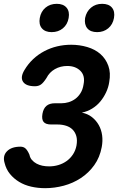

<svg xmlns="http://www.w3.org/2000/svg" viewBox="-27 -974 647 1004"><path d="M101 -608Q120 -640 146 -664.5Q172 -689 204 -706Q236 -723 271.5 -731.5Q307 -740 345 -740Q389 -740 429.5 -728Q470 -716 498 -691.5Q526 -667 539.5 -630Q553 -593 544 -544Q540 -517 527.5 -490.5Q515 -464 497 -442.5Q479 -421 454.5 -406Q430 -391 401 -385Q432 -379 454 -361.5Q476 -344 489.5 -320Q503 -296 507 -266.5Q511 -237 505 -205Q495 -151 466 -110.5Q437 -70 396 -43Q355 -16 306.5 -3Q258 10 209 10Q171 10 136 2Q101 -6 73 -23Q45 -40 25 -64.5Q5 -89 -3 -122Q-14 -159 9.5 -183Q33 -207 80 -207Q96 -207 106.5 -197.5Q117 -188 127 -165Q130 -149 140 -137.5Q150 -126 164 -118.5Q178 -111 194.5 -107.5Q211 -104 230 -104Q255 -104 278.5 -111Q302 -118 321.5 -132Q341 -146 354.5 -166.5Q368 -187 373 -213Q378 -242 372 -262.5Q366 -283 352.5 -296.5Q339 -310 318.5 -316.5Q298 -323 274 -323H241Q212 -323 201 -336.5Q190 -350 195 -379Q200 -407 216 -420.5Q232 -434 260 -434H294Q313 -434 331.5 -439.5Q350 -445 366 -456.5Q382 -468 394 -487Q406 -506 410 -533Q419 -578 393.5 -603.5Q368 -629 325 -629Q289 -629 260 -612.5Q231 -596 216 -566Q200 -541 187 -532Q174 -523 156 -523Q109 -523 93.5 -546.5Q78 -570 101 -608ZM481 -806Q446 -806 429.5 -826Q413 -846 418 -880Q425 -914 449 -934Q473 -954 507 -954Q542 -954 558.5 -934Q575 -914 569 -880Q563 -846 539 -826Q515 -806 481 -806ZM243 -806Q209 -806 192 -826Q175 -846 181 -880Q187 -914 211 -934Q235 -954 270 -954Q304 -954 321 -934Q338 -914 332 -880Q326 -846 302 -826Q278 -806 243 -806Z"/></svg>

Font: Maple Mono
Style: Bold Italic
Weight: 700
Italic angle: -10°
Monospace: yes
Designer: subframe7536
Version: Version 7.000